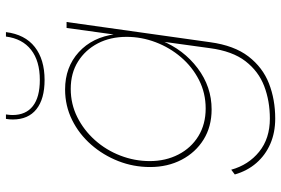

<svg xmlns="http://www.w3.org/2000/svg" viewBox="-170 -567 946 646"><g transform="rotate(-90 303.0 -244.0)"><path d="M227 209Q180 209 142 192.5Q104 176 77.5 145.5Q51 115 39 73L55 61Q71 119 115.5 155Q160 191 227 191Q286 191 336 172Q386 153 420 109Q454 65 464 -11L487 -178L490 -175Q459 -99 396.5 -52Q334 -5 258 -5Q200 -5 156.5 -32Q113 -59 88.5 -106Q64 -153 64 -212Q64 -268 84 -319Q104 -370 139.5 -410.5Q175 -451 222.5 -474.5Q270 -498 325 -498Q400 -498 450.5 -452Q501 -406 511 -329L509 -327L532 -493H552L484 -10Q473 71 436 119Q399 167 345 188Q291 209 227 209ZM261 -25Q313 -25 357 -47.5Q401 -70 433.5 -108Q466 -146 484 -193.5Q502 -241 502 -291Q502 -346 480 -388Q458 -430 419 -454.5Q380 -479 327 -479Q276 -479 232 -457Q188 -435 154.5 -397.5Q121 -360 102.5 -312Q84 -264 84 -213Q84 -160 106 -117Q128 -74 168 -49.5Q208 -25 261 -25ZM357 -567Q293 -567 258.5 -594.5Q224 -622 224 -674Q224 -679 224.5 -685.5Q225 -692 226 -697H241Q240 -690 239.5 -685Q239 -680 239 -675Q239 -630 269 -606.5Q299 -583 357 -583Q421 -583 458.5 -612.5Q496 -642 503 -697H518Q510 -633 468 -600Q426 -567 357 -567Z"/></g></svg>

Font: Hanken Grotesk Thin
Style: Italic
Weight: 250
Italic angle: -8°
Designer: Alfredo Marco Pradil
Foundry: Hanken Design Co.
Version: Version 3.013